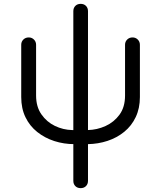

<svg xmlns="http://www.w3.org/2000/svg" viewBox="-20 -741 835 995"><path d="M415 6 435 -67Q483 -68 527 -88Q571 -108 599.5 -147Q628 -186 628 -246V-509Q628 -525 639 -536Q650 -547 667 -547Q683 -547 694 -536Q705 -525 705 -509V-238Q705 -180 683.5 -134.5Q662 -89 624 -58Q586 -27 537.5 -11Q489 5 435 6ZM366 6Q311 6 261.5 -10Q212 -26 173 -57Q134 -88 112 -133.5Q90 -179 90 -238V-509Q90 -525 101 -536Q112 -547 129 -547Q145 -547 156 -536Q167 -525 167 -509V-246Q167 -188 194.5 -148.5Q222 -109 264.5 -88.5Q307 -68 354 -67H379ZM398 234Q381 234 370.5 223.5Q360 213 360 196V-683Q360 -700 370.5 -710.5Q381 -721 398 -721Q415 -721 425.5 -710.5Q436 -700 436 -683V196Q436 213 425.5 223.5Q415 234 398 234Z"/></svg>

Font: Comfortaa
Style: Regular
Weight: 400
Designer: Johan Aakerlund
Foundry: Johan Aakerlund
Version: Version 3.104; ttfautohint (v1.8.1.43-b0c9)